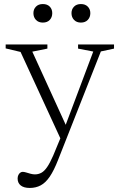

<svg xmlns="http://www.w3.org/2000/svg" viewBox="-20 -674 596 948"><path d="M313.5 -38 281 15.5 81.5 -417.5 8 -435V-454.5H214V-434L139.5 -419ZM127 254Q98 254 82.5 241.8Q67 229.5 67 207.5Q67 198 70.5 190.5Q74 183 79.8 178.8Q85.5 174.5 92 174.5Q99 174.5 109 177.5Q119 180.5 130.5 183.8Q142 187 152.5 187Q169.5 187 184 179.2Q198.5 171.5 212.5 151.2Q226.5 131 242.5 94.5L286 -10.5L297 -38L440.5 -419.5L365.5 -434V-454.5H543V-434L478 -420L267 115Q246.5 167.5 225.8 198Q205 228.5 181 241.2Q157 254 127 254ZM191.5 -562.5Q170 -562.5 157.5 -575.8Q145 -589 145 -609Q145 -628.5 157.5 -641.2Q170 -654 191.5 -654Q213.5 -654 225.8 -641.2Q238 -628.5 238 -609Q238 -589 225.8 -575.8Q213.5 -562.5 191.5 -562.5ZM379.5 -562.5Q358 -562.5 345.5 -575.8Q333 -589 333 -609Q333 -628.5 345.5 -641.2Q358 -654 379.5 -654Q401 -654 413.5 -641.2Q426 -628.5 426 -609Q426 -589 413.5 -575.8Q401 -562.5 379.5 -562.5Z"/></svg>

Font: Newsreader Light
Style: Regular
Weight: 300
Designer: Hugues Gentile
Foundry: Production Type
Version: Version 1.003